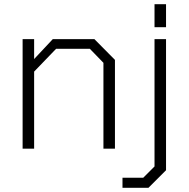

<svg xmlns="http://www.w3.org/2000/svg" viewBox="-20 -710 901 917"><path d="M718 -580V-690H773V-580ZM88 0V-523H143V-428L232 -523H431L529 -424V0H474V-410L409 -477H248L143 -368V0ZM565 187V139H664L718 85V-523H773V103L689 187Z"/></svg>

Font: Tomorrow Light
Style: Regular
Weight: 300
Designer: Tony de Marco, Monica Rizzolli
Foundry: Just in Type
Version: Version 2.002